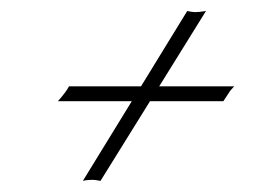

<svg xmlns="http://www.w3.org/2000/svg" viewBox="-20 -409 498 345"><path d="M160.6 -84Q150.9 -85.9 146 -85.9Q136.7 -85.9 128.9 -84L216.8 -227.1H84Q99.1 -244.1 104 -253.9H233.4L316.4 -389.2Q326.2 -387.2 330.6 -387.2Q337.4 -387.2 350.1 -389.2L266.1 -253.9H400.9Q394 -247.1 390.6 -241.2L381.3 -227.1H249.5Z"/></svg>

Font: Pinyon Script
Style: Regular
Weight: 400
Designer: Nicole Fally
Foundry: Nicole Fally
Version: Version 1.005